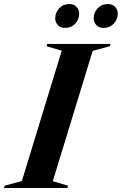

<svg xmlns="http://www.w3.org/2000/svg" viewBox="-66 -933 604 953"><path d="M240.5 -681.5 165 -703.5 168 -715H482.5L479.5 -703.5L394 -680.5L196 -33.5L271.5 -11.5L268.5 0H-46L-43 -11.5L42.5 -34.5ZM256.5 -794.5Q234 -794.5 221 -808.8Q208 -823 208 -842.5Q208 -870.5 227.8 -891.8Q247.5 -913 278.5 -913Q301 -913 314 -898.8Q327 -884.5 327 -865Q327 -837 307.5 -815.8Q288 -794.5 256.5 -794.5ZM448 -794.5Q425 -794.5 412 -808.8Q399 -823 399 -842.5Q399 -870.5 418.8 -891.8Q438.5 -913 469.5 -913Q492.5 -913 505.5 -898.8Q518.5 -884.5 518.5 -865Q518.5 -837 498.8 -815.8Q479 -794.5 448 -794.5Z"/></svg>

Font: Newsreader 72pt SemiBold
Style: Italic
Weight: 600
Italic angle: -17°
Designer: Hugues Gentile
Foundry: Production Type
Version: Version 1.003; ttfautohint (v1.8.3)